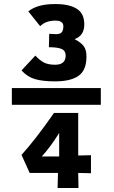

<svg xmlns="http://www.w3.org/2000/svg" viewBox="-20 -767 558 941"><path d="M38.1 -335.4H474.1V-253.4H38.1ZM270 0V-115.2Q226.1 -44.9 184.6 0ZM85.4 -7.8Q152.3 -81.1 244.6 -213.4H363.3V-4.9L425.8 -6.3V82L363.3 80.6L364.7 154.3H262.2L264.2 80.6H125.5ZM153.3 -494.6Q175.8 -470.2 196.5 -460Q217.3 -449.7 250 -449.7Q301.8 -449.7 301.8 -494.6Q301.8 -518.1 282.2 -526.9Q262.7 -535.6 219.7 -535.6L221.2 -601.1Q249 -599.6 255.4 -599.6Q274.9 -599.6 282.7 -609.1Q290.5 -618.7 290.5 -638.2Q290.5 -666 252 -666Q204.1 -666 176.8 -638.7L118.7 -711.4Q163.6 -747.1 248 -747.1H253.4Q319.3 -747.1 356.2 -724.1Q393.1 -701.2 393.1 -647.5Q393.1 -592.3 345.7 -575.2Q377 -558.6 390.4 -540.8Q403.8 -522.9 403.8 -489.7Q403.8 -422.9 365 -395.5Q326.2 -368.2 250 -368.2Q190.4 -368.2 152.6 -378.9Q114.7 -389.6 85.4 -421.9Z"/></svg>

Font: Fantasque Sans Mono
Style: Bold
Weight: 700
Monospace: yes
Designer: Jany Belluz
Version: Version 1.8.0 ; ttfautohint (v1.8.2)